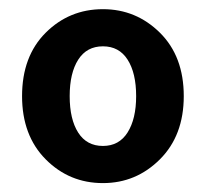

<svg xmlns="http://www.w3.org/2000/svg" viewBox="-20 -832 460 429"><path d="M210 -422.9Q134.8 -422.9 82 -476.1Q29.3 -529.3 29.3 -617.2Q29.3 -706.1 82 -758.8Q134.8 -811.5 210 -811.5Q284.2 -811.5 337.4 -758.8Q390.6 -706.1 390.6 -617.2Q390.6 -529.3 337.4 -476.1Q284.2 -422.9 210 -422.9ZM284.2 -617.2Q284.2 -668.9 265.1 -698.7Q246.1 -728.5 210 -728.5Q173.8 -728.5 154.8 -698.7Q135.7 -668.9 135.7 -617.2Q135.7 -565.4 154.8 -535.6Q173.8 -505.9 210 -505.9Q246.1 -505.9 265.1 -536.1Q284.2 -566.4 284.2 -617.2Z"/></svg>

Font: Nasu
Style: Bold
Weight: 700
Designer: Ryoko NISHIZUKA (kana &amp; ideographs); Paul D. Hunt (Latin, Greek &amp; Cyrillic); Wenlong ZHANG (bopomofo); Sandoll C
Version: Version 2014.1215